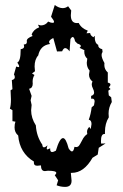

<svg xmlns="http://www.w3.org/2000/svg" viewBox="-20 -672 484 753"><path d="M187 -582.5Q191.9 -582.5 191.9 -586.4Q191.9 -591.8 180.2 -606.4L194.8 -652.3Q211.4 -640.1 226.1 -640.1Q237.3 -640.1 247.1 -647.5L259.3 -630.9L257.8 -612.3Q257.8 -581.5 281.7 -581.5L288.6 -582Q298.8 -561 324.2 -551.8L319.3 -541.5L333.5 -542.5Q334.5 -532.2 346.7 -525.9Q350.1 -531.2 351.1 -531.2Q351.6 -531.2 351.6 -529.8V-525.9Q351.6 -502.4 365.2 -496.1V-494.1Q365.2 -482.9 380.9 -479L382.3 -468.3Q378.4 -462.9 378.4 -456.5Q378.4 -444.8 389.6 -424.8L389.2 -417Q389.2 -399.9 402.8 -387.7V-348.1Q413.1 -345.7 413.1 -340.8Q413.1 -335.9 406.7 -329.6L413.6 -322.8L404.8 -316.4L406.7 -297.9L416 -290.5L418.5 -272Q405.8 -250.5 405.8 -226.6L406.7 -211.9Q391.6 -188 391.6 -154.3V-146.5H389.2Q376 -146.5 376 -118.2L376.5 -108.9L394 -109.4L367.2 -92.3L363.3 -65.9L342.8 -53.2Q309.1 5.9 261.7 5.9H257.8L260.7 36.6Q260.7 61 235.4 61Q218.3 61 202.1 54.7L208 35.2L194.8 15.1Q200.7 10.3 200.7 5.9Q200.7 -2.4 168 -2.4L156.2 -1Q140.6 -1 140.6 -23.4L126 -22Q112.8 -22 112.8 -33.7L113.3 -38.1Q57.1 -71.8 51.3 -140.6Q37.1 -152.3 37.1 -172.4Q37.1 -186 40.5 -194.8L28.8 -196.8V-239.7L18.6 -246.1Q22.9 -256.8 22.9 -282.7L21.5 -317.9L28.8 -322.3L26.4 -357.9Q38.1 -360.8 38.1 -369.1Q38.1 -375 34.7 -379.9L43.5 -411.1L51.8 -408.7Q55.2 -408.7 55.2 -411.6Q55.2 -415.5 47.9 -426.8Q61 -432.6 61 -475.6V-479Q74.7 -481 74.7 -489.7L73.2 -497.6Q85.4 -497.6 85.4 -507.3L85 -511.7Q85 -522.5 107.9 -530.8L104 -537.1Q111.8 -556.6 133.8 -564.9L128.9 -575.2L140.1 -572.3Q158.2 -572.3 168.9 -587.4Q178.2 -582.5 187 -582.5ZM203.6 -470.2 189 -522.9Q172.4 -515.1 172.4 -507.3Q172.4 -502.9 176.8 -499.5Q138.2 -494.6 129.9 -454.6Q115.7 -439 115.7 -411.1L117.2 -392.6L105.5 -383.8L115.2 -377.9Q107.9 -366.7 107.9 -351.6L108.4 -343.8Q108.4 -326.7 94.2 -323.7L104 -295.9L100.1 -278.8L104 -260.3L102.1 -239.7Q102.1 -209 120.6 -180.2Q123 -137.7 146 -104.5Q146.5 -94.2 152.3 -94.2Q158.2 -94.2 166 -102.1L163.1 -90.3Q163.1 -85.9 166.5 -85.9L176.8 -90.3V-86.9Q176.8 -75.7 184.6 -75.7Q189.5 -75.7 199.2 -81.1Q213.9 -130.4 227.1 -130.4Q238.8 -130.4 249 -90.3Q256.8 -78.1 262.2 -78.1Q269 -78.1 272 -96.2L278.3 -95.2Q285.6 -95.2 289.8 -100.6Q293.9 -106 297.9 -114Q301.8 -122.1 307.1 -130.9Q312.5 -139.6 322.3 -146.5L321.3 -154.8Q321.3 -165.5 330.1 -174.3L335.9 -166L338.9 -185.5Q338.9 -200.7 328.1 -202.6Q336.4 -224.6 339.4 -251L348.6 -258.8L351.1 -273.9Q351.1 -285.2 341.8 -285.2L337.4 -284.7V-295.9Q349.1 -299.3 349.1 -308.6Q349.1 -315.4 344.5 -324.7Q339.8 -334 339.8 -340.8Q339.8 -346.7 342.8 -352.1Q329.1 -362.8 329.1 -379.9L331.5 -395Q320.3 -407.7 320.3 -425.8L322.3 -441.9Q310.5 -452.1 310.5 -469.7L311 -475.1L292 -484.4Q296.9 -487.8 296.9 -491.7Q296.9 -497.1 283.7 -501L274.4 -510.3Q271 -526.9 265.1 -526.9Q261.2 -526.9 256.3 -519L252.9 -470.7Q243.2 -483.4 235.8 -483.4Q229 -483.4 223.6 -470.7Z"/></svg>

Font: Truetypewriter PolyglOTT
Style: Regular
Weight: 400
Designer: Sergey Beatoff a.k.a. Sam_T
Version: Version 3.76